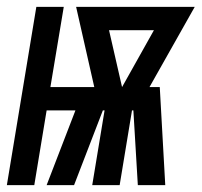

<svg xmlns="http://www.w3.org/2000/svg" viewBox="-51 -540 588 560"><path d="M-31 0 55 -520H135L96 -286H224L171 -520H517L385 -286H415L431 0H351L338 -218H334L298 0H218L254 -218H249L165 0H85L169 -218H85L49 0ZM305 -286 398 -452H267Z"/></svg>

Font: Iosevka
Style: Bold Italic
Weight: 700
Italic angle: -9°
Monospace: yes
Designer: Belleve Invis
Foundry: Belleve Invis
Version: Version 32.5.0; ttfautohint (v1.8.4)